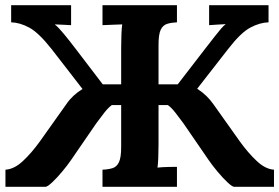

<svg xmlns="http://www.w3.org/2000/svg" viewBox="-20 -720 1077 740"><path d="M1 0V-66Q35 -68 68.5 -99.5Q102 -131 133 -174L236 -319Q259 -353 298 -377L178 -532Q129 -594 93 -613.5Q57 -633 23 -634V-700H254V-623Q244 -624 225.5 -624.5Q207 -625 191 -626Q204 -616 226 -589.5Q248 -563 276 -526L376 -395H447V-536Q447 -563 448 -588Q449 -613 451 -626Q435 -625 410.5 -624.5Q386 -624 375 -623V-700H662V-634Q640 -633 624 -628Q608 -623 599.5 -605.5Q591 -588 591 -547V-395H665L766 -526Q793 -561 808 -580Q823 -599 832 -609.5Q841 -620 850 -627Q834 -626 815.5 -625Q797 -624 786 -623V-700H1015V-634Q981 -633 944.5 -613.5Q908 -594 860 -532L740 -378Q760 -365 775 -350.5Q790 -336 802 -319L905 -174Q936 -131 969.5 -99.5Q1003 -68 1036 -66V0H882Q874 -1 856 -18Q838 -35 818 -59Q798 -83 785 -102L686 -246Q672 -265 656.5 -285Q641 -305 627 -315H591V-164Q591 -137 590 -112Q589 -87 587 -74Q604 -76 628 -76.5Q652 -77 662 -77V0H375V-66Q398 -67 414 -72Q430 -77 438.5 -95Q447 -113 447 -153V-315H411Q397 -305 381.5 -285Q366 -265 352 -246L253 -102Q240 -83 220 -59Q200 -35 182 -18Q164 -1 156 0Z"/></svg>

Font: Lora
Style: Bold
Weight: 700
Designer: Olga Karpushina, Alexei Vanyashin (Cyrillic)
Foundry: Cyreal
Version: Version 3.006; ttfautohint (v1.8.4.7-5d5b);gftools[0.9.30]